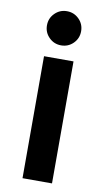

<svg xmlns="http://www.w3.org/2000/svg" viewBox="-82 -735 420 775"><g transform="rotate(10 128.5 -347.5)"><path d="M68.3 0V-500H189.2V0ZM128.3 -555Q99.2 -555 78.8 -575.4Q58.3 -595.8 58.3 -625Q58.3 -654.2 78.8 -674.6Q99.2 -695 128.3 -695Q157.5 -695 177.9 -674.6Q198.3 -654.2 198.3 -625Q198.3 -595.8 177.9 -575.4Q157.5 -555 128.3 -555Z"/></g></svg>

Font: Funnel Sans Light SemiBold
Style: Regular
Weight: 600
Version: Version 1.000